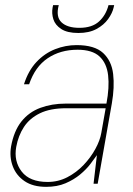

<svg xmlns="http://www.w3.org/2000/svg" viewBox="-20 -713 516 745"><path d="M159 12Q108 12 75.5 -10Q43 -32 29.5 -68Q16 -104 23 -145Q34 -205 63 -241.5Q92 -278 136.5 -294.5Q181 -311 235 -311H393Q405 -374 399.5 -421Q394 -468 366 -494Q338 -520 281 -520Q214 -520 165 -487Q116 -454 93 -386H73Q90 -439 121.5 -472.5Q153 -506 193.5 -522Q234 -538 277 -538Q347 -538 380 -507.5Q413 -477 419 -426Q425 -375 414 -312L359 0H343L356 -111Q347 -98 331 -77Q315 -56 291 -36Q267 -16 234.5 -2Q202 12 159 12ZM165 -7Q206 -7 241.5 -25.5Q277 -44 304.5 -73Q332 -102 350 -135Q368 -168 373 -197L390 -293H237Q175 -293 135 -273.5Q95 -254 73 -220.5Q51 -187 43 -143Q33 -88 64 -47.5Q95 -7 165 -7ZM284 -585Q241 -585 217.5 -600.5Q194 -616 187 -638.5Q180 -661 184 -683L186 -693H208Q196 -648 218.5 -626.5Q241 -605 288 -605Q337 -605 364 -629.5Q391 -654 401 -693H423L421 -684Q416 -662 399.5 -639Q383 -616 354.5 -600.5Q326 -585 284 -585Z"/></svg>

Font: DM Sans 9pt Thin
Style: Italic
Weight: 250
Italic angle: -10°
Version: Version 4.004;gftools[0.9.30]